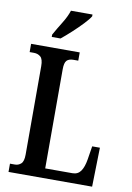

<svg xmlns="http://www.w3.org/2000/svg" viewBox="-100 -992 722 1054"><g transform="rotate(10 261.0 -465.5)"><path d="M24 0V-46H52Q71 -46 85.5 -59Q100 -72 100 -110V-603Q100 -642 85 -655Q70 -668 48 -668H24V-714H295V-668H269Q243 -668 231 -655.5Q219 -643 219 -606V-54H371Q401 -54 417 -77Q433 -100 440 -143L452 -218H495L490 0ZM129 -784Q149 -820 173 -858.5Q197 -897 208 -931H328V-921Q318 -904 292 -876.5Q266 -849 235 -820.5Q204 -792 178 -771H129Z"/></g></svg>

Font: Noto Serif Myanmar ExtraCondensed SemiBold
Style: Regular
Weight: 600
Width: 2
Designer: Ben Mitchell and the Monotype Design Team
Foundry: Monotype Imaging Inc.
Version: Version 2.106; ttfautohint (v1.8.4.7-5d5b)